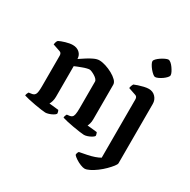

<svg xmlns="http://www.w3.org/2000/svg" viewBox="-202 -935 1315 1327"><g transform="rotate(30 455.5 -271.5)"><path d="M214 0Q204 0 180 -3.5Q156 -7 127 -12Q98 -17 72.5 -23Q47 -29 35 -33Q35 -41 38.5 -49Q42 -57 45 -62L72 -66Q89 -69 96.5 -84Q104 -99 104 -146V-391Q104 -399 100.5 -406.5Q97 -414 88 -417L29 -437Q31 -451 34 -459Q37 -467 42 -472Q59 -481 91 -490.5Q123 -500 147 -500Q179 -500 200 -481.5Q221 -463 222 -432Q243 -446 267.5 -462Q292 -478 316 -489Q340 -500 358 -500Q381 -500 409.5 -491Q438 -482 464.5 -467.5Q491 -453 508 -436Q525 -419 525 -401V-126Q525 -106 520.5 -90.5Q516 -75 512 -69L590 -61Q592 -57 594.5 -49.5Q597 -42 597 -34Q592 -26 578 -18Q564 -10 549 -5Q534 0 522 0Q513 0 488 -3.5Q463 -7 433.5 -12Q404 -17 378.5 -23Q353 -29 341 -33Q341 -42 344 -49.5Q347 -57 350 -62L374 -65Q384 -67 391 -73Q398 -79 401.5 -95.5Q405 -112 405 -146V-357Q405 -366 396.5 -375.5Q388 -385 375 -393Q362 -401 350 -406Q338 -411 331 -411Q324 -411 309.5 -407.5Q295 -404 278 -397.5Q261 -391 246.5 -385.5Q232 -380 224 -376V-131Q224 -112 219 -95Q214 -78 208 -69L283 -61Q285 -58 287.5 -50.5Q290 -43 290 -34Q285 -26 271 -18Q257 -10 241 -5Q225 0 214 0ZM642 200Q630 200 609.5 192Q589 184 570 171.5Q551 159 542 148Q542 137 545.5 129.5Q549 122 551 120Q583 114 612.5 108Q642 102 666.5 93.5Q691 85 708 75V-391Q708 -399 704.5 -406.5Q701 -414 691 -417L632 -437Q634 -451 638 -460Q642 -469 644 -472Q655 -477 674.5 -483.5Q694 -490 715.5 -495Q737 -500 753 -500Q786 -500 807 -477.5Q828 -455 828 -423V50Q828 59 814 77Q800 95 778.5 116.5Q757 138 731.5 157Q706 176 682 188Q658 200 642 200ZM748 -592Q741 -592 729 -602Q717 -612 705.5 -626Q694 -640 686 -654.5Q678 -669 678 -678Q678 -686 688.5 -697Q699 -708 714.5 -718.5Q730 -729 745.5 -736Q761 -743 769 -743Q778 -743 789.5 -733.5Q801 -724 811.5 -709Q822 -694 829 -680Q836 -666 836 -656Q836 -648 826 -637Q816 -626 802 -616Q788 -606 773 -599Q758 -592 748 -592Z"/></g></svg>

Font: Texturina Medium 12pt SemiBold
Style: Regular
Weight: 600
Version: Version 1.002